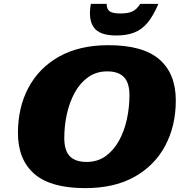

<svg xmlns="http://www.w3.org/2000/svg" viewBox="-20 -955 942 990"><path d="M886.5 -437Q886.5 -306.5 832.2 -204.2Q778 -102 674 -43.5Q570 15 419.5 15Q241.5 15 157 -58.5Q72.5 -132 72.5 -270Q72.5 -401 126.8 -503Q181 -605 285.2 -663.5Q389.5 -722 539.5 -722Q717.5 -722 802 -648.5Q886.5 -575 886.5 -437ZM311.5 -243.5Q311.5 -178.5 340.2 -149.2Q369 -120 426 -120Q482.5 -120 524 -149.5Q565.5 -179 593 -228.5Q620.5 -278 634 -339.2Q647.5 -400.5 647.5 -463.5Q647.5 -528.5 618.8 -557.8Q590 -587 533 -587Q477 -587 435.2 -557.5Q393.5 -528 366 -478.5Q338.5 -429 325 -367.8Q311.5 -306.5 311.5 -243.5ZM601.5 -885.5Q642 -885.5 664.2 -896.8Q686.5 -908 703 -935H796.5Q771 -874 741.2 -838.2Q711.5 -802.5 672.2 -787.2Q633 -772 579.5 -772Q493.5 -772 463.8 -813.5Q434 -855 448.5 -935H530Q530 -908 545.2 -896.8Q560.5 -885.5 601.5 -885.5Z"/></svg>

Font: Newsreader Caption ExtraBold
Style: Italic
Weight: 800
Italic angle: -17°
Designer: Hugues Gentile
Foundry: Production Type
Version: Version 1.001